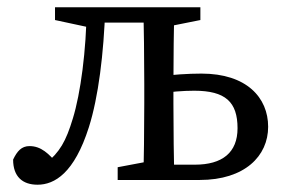

<svg xmlns="http://www.w3.org/2000/svg" viewBox="-20 -494 791 527"><path d="M83 13C130 13 184 -19 224 -145C250 -227 265 -347 269 -474H218C217 -355 201 -237 180 -169C161 -106 144 -76 104 -44H138C114 -72 93 -93 61 -93C39 -93 27 -79 16 -56C16 -9 42 13 83 13ZM131 -439 224 -419H237V-474H131V-439ZM237 -432H416V-474H237V-432ZM416 -419H430L530 -439V-474H416V-419ZM303 0H416V-55H409L303 -35V0ZM373 0H459C457 -45 456 -146 456 -210V-262C456 -326 457 -429 459 -474H373C375 -429 376 -328 376 -264V-210C376 -146 375 -45 373 0ZM417 0H528C652 0 716 -66 716 -146C716 -226 657 -292 533 -292C496 -292 451 -289 416 -284V-237C445 -242 483 -245 513 -245C599 -245 632 -214 632 -142C632 -75 590 -42 515 -42H417V0Z"/></svg>

Font: Source Serif Variable
Style: Regular
Weight: 389
Designer: Frank Grießhammer
Foundry: Adobe Systems Incorporated
Version: Version 3.001;hotconv 1.0.111;makeotfexe 2.5.65597